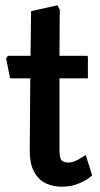

<svg xmlns="http://www.w3.org/2000/svg" viewBox="-20 -699 378 723"><path d="M213 4Q180 4 153 -8.5Q126 -21 109 -51Q92 -81 92 -133L94 -404H18L3 -479L10 -489H95L97 -657L196 -679L205 -663L204 -489H306Q311 -489 311 -483V-404H204V-133Q204 -103 212.5 -95Q221 -87 237 -87Q255 -87 274.5 -98Q294 -109 303 -115L327 -39Q314 -25 282.5 -10.5Q251 4 213 4Z"/></svg>

Font: Kreon Light SemiBold
Style: Regular
Weight: 600
Version: Version 2.002